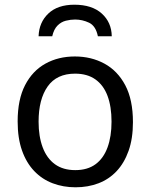

<svg xmlns="http://www.w3.org/2000/svg" viewBox="-20 -786 640 816"><path d="M301 10Q249 10 204 -7Q159 -24 125.5 -59Q92 -94 73.5 -146.5Q55 -199 55 -270Q55 -363 86.5 -424Q118 -485 173 -515.5Q228 -546 298 -546Q368 -546 424 -515.5Q480 -485 512.5 -423.5Q545 -362 545 -267Q545 -197 526.5 -145Q508 -93 475.5 -58.5Q443 -24 398.5 -7Q354 10 301 10ZM300 -63Q352 -63 386 -88Q420 -113 437 -159.5Q454 -206 454 -269Q454 -333 437 -378.5Q420 -424 385.5 -448.5Q351 -473 299 -473Q221 -473 182.5 -418.5Q144 -364 144 -269Q144 -206 161.5 -159.5Q179 -113 213.5 -88Q248 -63 300 -63ZM296 -766Q371 -766 412.5 -728.5Q454 -691 455 -632H396Q387 -676 358.5 -689.5Q330 -703 299 -703Q280 -703 260 -698Q240 -693 224.5 -677.5Q209 -662 202 -632H144Q146 -691 185.5 -728.5Q225 -766 296 -766Z"/></svg>

Font: Noto Sans Mono
Style: Regular
Weight: 400
Designer: Monotype Design Team
Foundry: Monotype Imaging Inc.
Version: Version 2.014